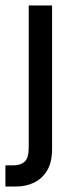

<svg xmlns="http://www.w3.org/2000/svg" viewBox="-54 -520 262 706"><path d="M-34.1 87.9V165.9H5.5Q40.6 165.9 70.7 151.7Q100.9 137.5 119.2 107.1Q137.5 76.8 137.5 27.5V-500H51.6V21.9Q51.6 61.1 36.6 74.5Q21.5 87.9 -3 87.9Z"/></svg>

Font: Overused Grotesk Light
Style: Regular
Weight: 300
Designer: RandomMaerks
Version: Version 0.005